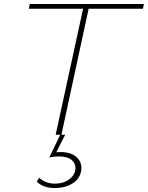

<svg xmlns="http://www.w3.org/2000/svg" viewBox="-20 -678 744 966"><path d="M699 -634H426L289 0H308L263 88Q271 87 286 87Q336 87 364.5 112Q393 137 389 177Q384 219 347 243.5Q310 268 255 268Q197 268 165 236L177 216Q209 246 256 246Q298 246 326.5 225.5Q355 205 359 176Q363 147 341.5 128Q320 109 276 109Q253 109 228 114L283 0H260L398 -634H125L130 -658H704Z"/></svg>

Font: EauTestText Extralight
Style: Italic
Weight: 250
Italic angle: -12°
Designer: Christian Thalmann (Catharsis Fonts)
Version: Version 0.001;PS 000.001;hotconv 1.0.88;makeotf.lib2.5.64775